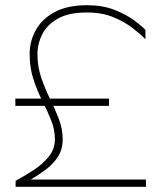

<svg xmlns="http://www.w3.org/2000/svg" viewBox="-20 -718 595 738"><path d="M541 0H40V-23Q73 -41 108 -63.5Q143 -86 167 -115.5Q191 -145 191 -182Q191 -220 176.5 -256Q162 -292 142.5 -330.5Q123 -369 108.5 -413Q94 -457 94 -510Q94 -561 118.5 -604Q143 -647 192 -672.5Q241 -698 314 -698Q374 -698 419 -680.5Q464 -663 494 -641Q524 -619 539 -603V-567Q521 -586 490 -610Q459 -634 415.5 -652Q372 -670 314 -670Q244 -670 202.5 -646.5Q161 -623 142.5 -586.5Q124 -550 124 -510Q124 -462 138.5 -419.5Q153 -377 172.5 -337.5Q192 -298 206.5 -260Q221 -222 221 -182Q221 -144 203 -116Q185 -88 156.5 -66.5Q128 -45 98 -28H541ZM39 -311V-339H399V-311Z"/></svg>

Font: Roundo Variable
Style: Regular
Weight: 200
Designer: Shiva Nallaperumal
Foundry: Indian Type Foundry
Version: Version 2.000